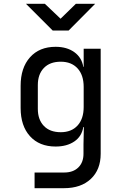

<svg xmlns="http://www.w3.org/2000/svg" viewBox="-20 -805 640 1005"><path d="M161 180V98H316Q363 98 390 71.5Q417 45 417 0V-50L419 -140H416Q408 -91 369 -64.5Q330 -38 271 -38Q186 -38 137 -92Q88 -146 88 -240V-356Q88 -450 137 -505Q186 -560 271 -560Q330 -560 369 -532Q408 -504 416 -455H418V-550H507V0Q507 83 455.5 131.5Q404 180 315 180ZM298 -113Q354 -113 386 -148Q418 -183 418 -245V-350Q418 -412 386 -447Q354 -482 298 -482Q241 -482 209.5 -449Q178 -416 178 -360V-235Q178 -179 209.5 -146Q241 -113 298 -113ZM256 -645 116 -785H215L297 -707L377 -785H478L339 -645Z"/></svg>

Font: JetBrainsMonoNL NF
Style: Regular
Weight: 400
Designer: Philipp Nurullin, Konstantin Bulenkov
Foundry: JetBrains
Version: Version 2.304; ttfautohint (v1.8.4.7-5d5b);Nerd Fonts 3.2.1